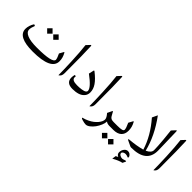

<svg xmlns="http://www.w3.org/2000/svg" viewBox="78 -1814 3233 3233"><g transform="rotate(45 1694.5 -197.5)"><path d="M516.1 -486.8 580.6 -422.4 516.1 -357.9 451.7 -422.4ZM371.1 -486.8 435.5 -422.4 371.1 -357.9 306.6 -422.4ZM412.6 -68.8Q786.1 -68.8 786.1 -151.9Q786.1 -167.5 773.9 -200.7Q761.7 -233.9 747.1 -262.7L787.6 -336.4Q794.9 -350.1 802.7 -336.4Q824.7 -296.9 835.9 -258.8Q847.2 -220.7 847.2 -176.3Q847.2 27.8 409.2 27.8Q53.7 27.8 53.7 -158.2Q53.7 -195.8 66.9 -237.5Q80.1 -279.3 104.5 -315.9L133.3 -304.7Q106.4 -235.8 106.4 -194.3Q106.4 -134.3 184.3 -101.6Q262.2 -68.8 412.6 -68.8Z M1040 -725.6Q1049.3 -570.8 1049.3 -91.3Q1049.3 -22.5 999.5 2.9Q999.5 -103 990.2 -320.6Q981 -538.1 963.4 -678.2L1019.5 -738.3Q1029.3 -748.5 1034.2 -745.6Q1039.1 -742.7 1040 -725.6Z M1217.3 -165Q1217.3 -99.1 1339.8 -99.1Q1367.2 -99.1 1391.4 -100.3Q1415.5 -101.6 1443.6 -105.7Q1471.7 -109.9 1491.7 -116.2Q1511.7 -122.6 1524.9 -134.3Q1538.1 -146 1538.1 -161.1Q1538.1 -236.8 1343.3 -379.9L1363.8 -470.2Q1365.7 -479 1370.6 -479Q1376 -479 1383.8 -472.7Q1488.3 -391.1 1536.6 -319.6Q1585 -248 1585 -172.4Q1585 -114.3 1550 -74.5Q1515.1 -34.7 1459 -17.3Q1402.8 0 1329.1 0Q1181.2 0 1181.2 -126Q1181.2 -159.7 1191.9 -196.8L1219.2 -191.9Q1217.3 -174.3 1217.3 -165Z M1777.8 -725.6Q1787.1 -570.8 1787.1 -91.3Q1787.1 -22.5 1737.3 2.9Q1737.3 -103 1728 -320.6Q1718.8 -538.1 1701.2 -678.2L1757.3 -738.3Q1767.1 -748.5 1772 -745.6Q1776.9 -742.7 1777.8 -725.6Z M2213.9 0Q2157.2 0 2129.4 -24.9Q2129.4 15.6 2107.9 66.9Q2086.4 118.2 2054.9 161.9Q2023.4 205.6 1983.9 235.6Q1944.3 265.6 1910.6 265.6Q1877.4 265.6 1821.8 249Q1793.9 240.7 1789.1 231.4Q1785.2 224.6 1793.9 222.2Q1847.7 208.5 1895.3 185.5Q1942.9 162.6 1976.6 136.2Q2010.3 109.9 2034.7 80.6Q2059.1 51.3 2071 24.2Q2083 -2.9 2083 -25.9Q2083 -65.4 2027.8 -127.9Q2035.6 -142.6 2068.8 -213.4Q2074.2 -225.1 2083 -210.9Q2087.9 -202.6 2101.8 -177Q2115.7 -151.4 2123.5 -138.7Q2136.2 -117.2 2157 -107.2Q2177.7 -97.2 2213.9 -97.2H2226.1Q2234.9 -97.2 2237.8 -86.4Q2240.7 -75.7 2240.7 -49.8V-46.4Q2240.7 -21 2237.8 -10.5Q2234.9 0 2226.1 0Z M2221.2 -97.2H2301.3Q2374.5 -97.2 2406.5 -106.4Q2438.5 -115.7 2438.5 -139.2Q2438.5 -173.8 2396.5 -262.7L2436 -335.9Q2444.8 -351.6 2451.2 -339.4Q2476.1 -293 2486.3 -254.2Q2496.6 -215.3 2496.6 -170.4Q2496.6 -90.3 2447.5 -45.2Q2398.4 0 2302.7 0H2221.2Q2206.5 0 2202.9 -10Q2199.2 -20 2199.2 -45.9V-50.8Q2199.2 -76.7 2203.1 -86.9Q2207 -97.2 2221.2 -97.2ZM2414.1 106.4 2478.5 170.9 2414.1 235.4 2349.6 170.9ZM2269 106.4 2333.5 170.9 2269 235.4 2204.6 170.9Z M2638.7 197.8Q2638.7 148.9 2666.5 113Q2694.3 77.1 2732.9 77.1Q2789.6 77.1 2815.9 139.2L2805.2 157.2Q2766.6 139.6 2739.7 139.6Q2716.3 139.6 2694.1 151.4Q2671.9 163.1 2671.9 182.6Q2671.9 205.1 2696.3 220.9Q2720.7 236.8 2751.5 236.8Q2766.1 236.8 2800.8 223.6Q2815.4 218.3 2822.3 218.3Q2831.1 218.3 2831.1 225.6Q2831.1 230.5 2827.6 237.3L2805.2 283.7Q2738.8 295.9 2634.3 354.5L2644.5 283.7Q2671.4 271 2685.1 263.7Q2638.7 242.2 2638.7 197.8ZM3073.2 -728 3084 -304.7Q3084.5 -285.6 3084.5 -283.2Q3084.5 -1.5 2729.5 -1.5Q2714.4 -1.5 2702.6 -6.8L2608.9 -51.3Q2593.3 -58.6 2593.3 -66.4Q2593.3 -73.2 2612.3 -74.7Q2775.4 -88.4 2896.5 -122.1Q2819.8 -373.5 2615.2 -607.9L2661.1 -704.1Q2868.2 -422.4 2937.5 -137.7Q3030.8 -180.2 3030.8 -244.6Q3030.8 -322.3 3015.9 -487.3Q3001 -652.3 2996.1 -678.2L3051.3 -737.8Q3058.6 -745.6 3063 -747.8Q3067.4 -750 3070.3 -745.6Q3073.2 -741.2 3073.2 -728Z M3301.8 -725.6Q3311 -570.8 3311 -91.3Q3311 -22.5 3261.2 2.9Q3261.2 -103 3252 -320.6Q3242.7 -538.1 3225.1 -678.2L3281.2 -738.3Q3291 -748.5 3295.9 -745.6Q3300.8 -742.7 3301.8 -725.6Z"/></g></svg>

Font: Parastoo FD
Style: FD
Weight: 400
Foundry: Saber Rastikerdar (saber.rastikerdar@gmail.com)
Version: Version 2.0.1